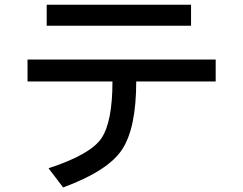

<svg xmlns="http://www.w3.org/2000/svg" viewBox="-20 -739 1040 821"><path d="M796.9 -628.9H179.7V-718.8H796.9ZM902.3 -390.6H562.5Q562.5 -191.4 502 -99.6Q441.4 -7.8 250 62.5L187.5 -19.5Q367.2 -78.1 414.1 -148.4Q460.9 -218.8 460.9 -390.6H97.7V-484.4H902.3Z"/></svg>

Font: WenQuanYi Micro Hei Mono
Style: Regular
Weight: 400
Foundry: Ascender Corporation
Version: Version 0.2.0-beta